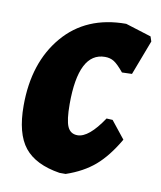

<svg xmlns="http://www.w3.org/2000/svg" viewBox="-62 -528 494 588"><g transform="rotate(10 184.5 -233.5)"><path d="M284 -476 364 -451 369 -436 328 -328 297 -327Q278 -350 266 -357.5Q254 -365 238 -365Q156 -365 156 -204Q156 -154 165 -134Q174 -114 196 -114Q231 -114 275 -180L294 -179L337 -125Q305 -70 269.5 -39.5Q234 -9 181 9H162Q86 -3 52 -45.5Q18 -88 18 -175Q18 -309 89 -392.5Q160 -476 284 -476Z"/></g></svg>

Font: Alegreya Sans ExtraBold
Style: Italic
Weight: 800
Italic angle: -7°
Designer: Juan Pablo del Peral
Foundry: Huerta Tipografica
Version: Version 2.007